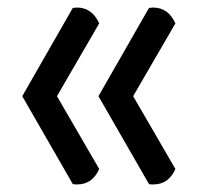

<svg xmlns="http://www.w3.org/2000/svg" viewBox="-20 -589 532 509"><path d="M131 -334 243 -141Q225 -100 184 -100Q177 -100 173 -101L39 -334L173 -568Q176 -568 178.5 -568.5Q181 -569 184 -569Q224 -569 243 -527ZM333 -334 445 -141Q427 -100 386 -100Q379 -100 375 -101L241 -334L375 -568Q378 -568 380.5 -568.5Q383 -569 386 -569Q426 -569 445 -527Z"/></svg>

Font: Federant
Style: Medium
Weight: 500
Designer: Cyreal (www.cyreal.org)
Foundry: Cyreal (www.cyreal.org)
Version: Version 1.010